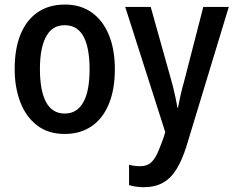

<svg xmlns="http://www.w3.org/2000/svg" viewBox="-20 -570 1010 831"><path d="M259.8 9.8Q188.5 9.8 140.1 -27.6Q91.8 -64.9 67.6 -128.7Q43.5 -192.4 43.5 -271Q43.5 -359.9 69.3 -422.1Q95.2 -484.4 143.8 -517.3Q192.4 -550.3 261.2 -550.3Q328.1 -550.3 376.5 -516.4Q424.8 -482.4 450.9 -419.7Q477.1 -356.9 477.1 -270.5Q477.1 -182.1 450.9 -119.4Q424.8 -56.6 376.2 -23.4Q327.6 9.8 259.8 9.8ZM260.3 -78.6Q314.5 -78.6 341.3 -128.9Q355 -153.3 361.3 -189Q367.7 -224.6 367.7 -272Q367.7 -317.4 360.6 -355Q353.5 -392.6 338.4 -417.5Q311.5 -460.9 260.3 -460.9Q234.4 -460.9 214.8 -450Q195.3 -439 182.1 -416Q168 -393.1 160.4 -356.9Q152.8 -320.8 152.8 -271.5Q152.8 -224.6 159.4 -189Q166 -153.3 178.7 -129.4Q205.1 -78.6 260.3 -78.6ZM601.6 240.2Q570.8 240.2 538.6 231.4V143.1Q550.3 146.5 563 147.9Q575.7 149.4 585.9 149.4Q618.2 149.4 636.7 130.6Q655.3 111.8 668.9 75.2Q673.8 63 679.9 47.6Q686 32.2 695.3 2L522 -540H632.3L719.7 -228Q724.6 -212.4 729.7 -191.2Q734.9 -169.9 739.7 -147.2Q744.6 -124.5 747.6 -104.5H750.5Q753.4 -119.1 756.1 -132.3Q758.8 -145.5 761.7 -158.7Q764.6 -171.9 768.3 -186.3Q772 -200.7 776.9 -217.8L859.9 -540H970.2L787.6 61Q768.6 122.1 744.1 161.9Q719.7 201.7 685.3 220.9Q650.9 240.2 601.6 240.2Z"/></svg>

Font: Open Sans
Style: Regular
Weight: 600
Width: 3
Foundry: Ascender Corporation
Version: Version 1.000